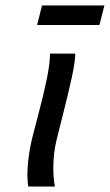

<svg xmlns="http://www.w3.org/2000/svg" viewBox="-20 -685 403 705"><path d="M210.4 -261.7 188.5 -174.3Q175.8 -125 175.8 -66.4Q175.8 -30.8 181.6 0H84Q80.6 -16.6 80.6 -42.5Q80.6 -74.2 85.9 -113Q91.3 -151.9 101.1 -189.5L120.1 -262.2Q139.2 -334 151.4 -392.6Q163.6 -451.2 163.6 -488.3H256.3Q256.3 -459.5 243.9 -401.9Q231.4 -344.2 210.4 -261.7ZM134.3 -665H363.3L345.2 -593.3H116.2Z"/></svg>

Font: Lesson One
Style: Italic
Weight: 400
Italic angle: -14°
Designer: But Ko, Victor Gaultney, Annie Olsen, Julie Remington, Don Collingsworth, Eric Hays, Becca Hirsbrunner
Version: Version 1.100